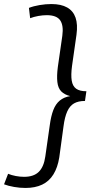

<svg xmlns="http://www.w3.org/2000/svg" viewBox="-66 -824 451 949"><path d="M188 -804Q236 -804 266 -787Q296 -770 307.5 -736.5Q319 -703 312 -652L290 -498Q284 -453 288.5 -425.5Q293 -398 310.5 -385.5Q328 -373 361 -373L354 -325Q321 -325 300 -313Q279 -301 266.5 -273.5Q254 -246 248 -200L227 -46Q219 4 198 38Q177 72 142.5 88.5Q108 105 60 105Q32 105 3.5 100Q-25 95 -46 87L-26 35Q-9 42 12 46Q33 50 53 50Q101 50 126 25Q151 0 158 -51L180 -205Q186 -250 197.5 -280Q209 -310 229.5 -327Q250 -344 281 -349Q253 -356 237 -372Q221 -388 217.5 -418.5Q214 -449 220 -494L242 -647Q249 -698 231.5 -723.5Q214 -749 165 -749Q145 -749 123 -745Q101 -741 83 -734L77 -785Q100 -794 130 -799Q160 -804 188 -804Z"/></svg>

Font: Pathway Extreme 28pt Light
Style: Italic
Weight: 300
Italic angle: -8°
Designer: Eduardo Rodriguez Tunni
Foundry: Eduardo Rodriguez Tunni
Version: Version 1.001;gftools[0.9.26]